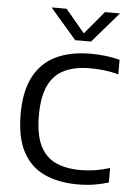

<svg xmlns="http://www.w3.org/2000/svg" viewBox="-56 -843 616 892"><g transform="rotate(5 252.0 -397.0)"><path d="M341 7.5Q251 7.5 185.2 -22.5Q119.5 -52.5 83.8 -119.2Q48 -186 48 -296.5Q48 -402.5 83.8 -470.2Q119.5 -538 186.5 -570.2Q253.5 -602.5 348 -602.5Q384 -602.5 418.2 -598.5Q452.5 -594.5 484 -586V-518.5Q451.5 -527 419 -531Q386.5 -535 352.5 -535Q281 -535 232 -511.8Q183 -488.5 158 -436.2Q133 -384 133 -297.5Q133 -208 158.2 -156Q183.5 -104 231.5 -82Q279.5 -60 347.5 -60Q382 -60 414.8 -65.2Q447.5 -70.5 484 -81.5V-14Q453 -4 416.8 1.8Q380.5 7.5 341 7.5ZM270.5 -659 148 -801H218L316 -684H299L397 -801H467L344.5 -659Z"/></g></svg>

Font: Encode Sans SC Condensed Thin
Style: Regular
Weight: 400
Version: Version 3.002